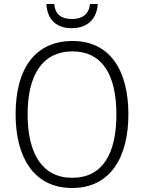

<svg xmlns="http://www.w3.org/2000/svg" viewBox="-20 -930 721 960"><path d="M469 -910H430C425 -860 393 -835 340 -835C286 -835 256 -858 251 -910H212C216 -832 262 -789 339 -789C417 -789 464 -835 469 -910ZM622 -358C622 -578 530 -725 343 -725C155 -725 58 -586 58 -359C58 -149 145 10 341 10C534 10 622 -147 622 -358ZM118 -358C118 -552 190 -673 343 -673C489 -673 562 -559 562 -358C562 -160 492 -41 341 -41C191 -41 118 -163 118 -358Z"/></svg>

Font: Noto Sans SemiCondensed Light
Style: Regular
Weight: 300
Width: 4
Designer: Monotype Design Team
Foundry: Monotype Imaging Inc.
Version: Version 2.013